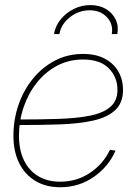

<svg xmlns="http://www.w3.org/2000/svg" viewBox="-20 -748 543 775"><path d="M222.7 7.8Q165.5 7.8 123 -17.6Q80.6 -43 57.4 -89.6Q34.2 -136.2 34.2 -200.2Q34.2 -264.6 54.4 -324Q74.7 -383.3 112.3 -429.7Q149.9 -476.1 201.4 -503.2Q252.9 -530.3 314.9 -530.3Q368.2 -530.3 404.3 -510.5Q440.4 -490.7 458.5 -458Q476.6 -425.3 476.6 -385.7Q476.6 -332.5 444.8 -303.2Q413.1 -273.9 355.7 -261.2Q298.3 -248.5 220.5 -245.8Q142.6 -243.2 50.3 -243.2V-265.6Q142.1 -265.6 216.3 -268.1Q290.5 -270.5 343.8 -281.2Q397 -292 425.5 -316.7Q454.1 -341.3 454.1 -385.3Q454.1 -436.5 419.2 -472.2Q384.3 -507.8 314.9 -507.8Q257.8 -507.8 210.4 -482.7Q163.1 -457.5 128.7 -414.1Q94.2 -370.6 75.4 -315.4Q56.6 -260.3 56.6 -200.2Q56.6 -143.1 76.4 -101.6Q96.2 -60.1 133.5 -37.4Q170.9 -14.6 222.7 -14.6Q290 -14.6 343.3 -50.3Q396.5 -85.9 423.8 -143.1L446.3 -140.1Q418.5 -75.7 358.6 -33.9Q298.8 7.8 222.7 7.8ZM345.2 -727.5Q380.9 -727.5 407.2 -711.9Q433.6 -696.3 446.5 -669.9Q459.5 -643.6 453.6 -610.4H431.2Q438 -650.4 411.6 -678.5Q385.3 -706.5 341.8 -706.5Q297.9 -706.5 262.2 -678.5Q226.6 -650.4 219.7 -610.4H197.8Q203.6 -643.6 225.1 -669.9Q246.6 -696.3 278.1 -711.9Q309.6 -727.5 345.2 -727.5Z"/></svg>

Font: Inter 28pt Thin
Style: Italic
Weight: 250
Italic angle: -9.3988°
Designer: Rasmus Andersson
Foundry: rsms
Version: Version 4.001;git-66647c0bb